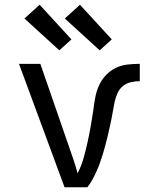

<svg xmlns="http://www.w3.org/2000/svg" viewBox="-20 -789 640 809"><path d="M252 0 60 -520H150L270 -173Q280 -145 289.5 -116.5Q299 -88 307 -59Q323 -90 332.5 -124Q342 -158 349.5 -192.5Q357 -227 363 -261.5Q369 -296 374 -330V-331Q377 -356 382 -381.5Q387 -407 398 -430.5Q409 -454 427 -473Q445 -492 468 -503Q491 -514 517 -517Q543 -520 569 -520V-447Q550 -447 531 -442.5Q512 -438 497.5 -426Q483 -414 475 -396Q467 -378 463 -359.5Q459 -341 456 -322Q453 -303 449 -284.5Q445 -266 441 -247.5Q437 -229 432.5 -210.5Q428 -192 423 -173.5Q418 -155 412.5 -137Q407 -119 400.5 -101Q394 -83 386 -65.5Q378 -48 369 -31.5Q360 -15 348 0ZM400 -577 253 -711 317 -769 451 -623ZM230 -577 83 -711 147 -769 281 -623Z"/></svg>

Font: Iosevka Custom Extended
Style: Regular
Weight: 400
Width: 7
Monospace: yes
Designer: Belleve Invis
Foundry: Belleve Invis
Version: Version 11.2.4; ttfautohint (v1.8.4)